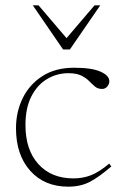

<svg xmlns="http://www.w3.org/2000/svg" viewBox="-20 -690 464 720"><path d="M258 -436Q324.5 -436 357.2 -421.2Q390 -406.5 390 -385.5Q390 -374.5 382.2 -365.5Q374.5 -356.5 363 -356.5Q346.5 -356.5 336 -365.5Q325.5 -374.5 314.2 -386Q303 -397.5 285 -406.5Q267 -415.5 236 -415.5Q193.5 -415.5 156.8 -393.8Q120 -372 97.8 -328.8Q75.5 -285.5 75.5 -221Q75.5 -128 124 -74.5Q172.5 -21 255.5 -21Q290.5 -21 321 -32.8Q351.5 -44.5 389.5 -76.5L397.5 -66Q352 -26.5 317.2 -8.2Q282.5 10 236 10Q146.5 10 93.2 -49.8Q40 -109.5 40 -209Q40 -270.5 65.2 -322Q90.5 -373.5 139.2 -404.8Q188 -436 258 -436ZM356 -670 242 -504.5H216.5L103 -670H124.5L229.5 -547L334.5 -670Z"/></svg>

Font: Newsreader Text ExtraLight
Style: Regular
Weight: 275
Designer: Hugues Gentile
Foundry: Production Type
Version: Version 1.001